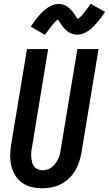

<svg xmlns="http://www.w3.org/2000/svg" viewBox="-20 -997 581 1025"><path d="M206 8Q177 8 149 1.5Q121 -5 98.5 -21Q76 -37 61.5 -60.5Q47 -84 40.5 -111.5Q34 -139 34.5 -168.5Q35 -198 40 -228L124 -735H237L151 -212Q148 -198 147 -184.5Q146 -171 147 -158Q148 -145 151 -132Q154 -119 161.5 -109Q169 -99 181 -93.5Q193 -88 206 -88Q219 -88 232.5 -92Q246 -96 256.5 -104.5Q267 -113 275.5 -124Q284 -135 290 -147.5Q296 -160 299 -172.5Q302 -185 304 -198L393 -735H506L415 -183Q411 -158 403 -133.5Q395 -109 381.5 -86.5Q368 -64 348.5 -45Q329 -26 305.5 -14Q282 -2 256.5 3Q231 8 206 8ZM220 -811 144 -855Q155 -872 166 -886.5Q177 -901 187.5 -913Q198 -925 208.5 -935Q219 -945 232.5 -954.5Q246 -964 261.5 -970Q277 -976 292 -976Q297 -976 302 -975.5Q307 -975 311 -974Q315 -973 319.5 -971.5Q324 -970 328.5 -968Q333 -966 336.5 -963.5Q340 -961 343.5 -958.5Q347 -956 350 -953Q353 -950 356.5 -946.5Q360 -943 363.5 -939.5Q367 -936 369.5 -932.5Q372 -929 374.5 -925.5Q377 -922 379 -919Q381 -916 384 -911Q387 -906 390 -902Q393 -898 396 -895Q399 -892 398 -890H397Q396 -890 394.5 -890.5Q393 -891 392 -891H391L394 -894Q397 -896 400 -898.5Q403 -901 405.5 -903.5Q408 -906 410 -907.5Q412 -909 413.5 -911Q415 -913 417 -915Q419 -917 421 -919.5Q423 -922 425 -924.5Q427 -927 429 -929.5Q431 -932 433 -935Q435 -938 437.5 -941Q440 -944 442.5 -947Q445 -950 448 -953.5Q451 -957 453.5 -961Q456 -965 458.5 -969Q461 -973 464 -977L541 -933Q529 -915 518 -900.5Q507 -886 496.5 -874.5Q486 -863 476 -852.5Q466 -842 452 -832.5Q438 -823 423 -817.5Q408 -812 393 -812Q388 -812 383 -812.5Q378 -813 373.5 -814Q369 -815 365 -816.5Q361 -818 356 -820Q351 -822 347.5 -824.5Q344 -827 340.5 -829.5Q337 -832 334 -835Q331 -838 327.5 -841.5Q324 -845 320.5 -848.5Q317 -852 314.5 -855.5Q312 -859 309.5 -862.5Q307 -866 305 -869Q303 -872 300 -877Q297 -882 294 -886Q291 -890 288 -893Q285 -896 286 -897Q286 -898 286 -898Q286 -898 287 -898Q288 -898 290 -897.5Q292 -897 293 -897H294Q293 -896 290 -894Q287 -892 284 -889.5Q281 -887 278.5 -884.5Q276 -882 274 -880Q272 -878 270.5 -876.5Q269 -875 267 -873Q265 -871 263 -868.5Q261 -866 259.5 -863.5Q258 -861 255.5 -858.5Q253 -856 251 -853Q249 -850 246.5 -847Q244 -844 241.5 -840.5Q239 -837 236.5 -833.5Q234 -830 231 -826.5Q228 -823 225.5 -819Q223 -815 220 -811Z"/></svg>

Font: Iosevka Term Curly
Style: Bold Italic
Weight: 700
Italic angle: -9°
Designer: Belleve Invis
Foundry: Belleve Invis
Version: Version 32.3.0